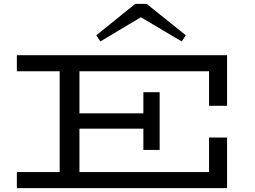

<svg xmlns="http://www.w3.org/2000/svg" viewBox="-20 -971 1318 991"><path d="M1059 -425V-603H390V-386H720V-495H804V-197H720V-307H390V-83H1059V-261H1152V0H67V-83H288V-603H67V-686H1152V-425ZM477 -789 678 -951H737L939 -789L918 -757L707 -882L498 -757Z"/></svg>

Font: BioRhyme Expanded
Style: Regular
Weight: 400
Width: 7
Designer: Aoife Mooney
Foundry: Aoife Mooney Type
Version: Version 1.001